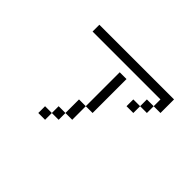

<svg xmlns="http://www.w3.org/2000/svg" viewBox="-125 -969 1250 1250"><g transform="rotate(45 500.0 -344.0)"><path d="M375 -62.5H312.5V0H375ZM375 -62.5H437.5V-125H375ZM437.5 -125H500Q500 -125 500 -250H437.5Q437.5 -250 437.5 -125ZM500 -250H562.5V-562.5H500ZM750 -500H687.5V-437.5H750ZM750 -500H812.5V-562.5H750ZM812.5 -562.5H875Q875 -562.5 875 -687.5H187.5V-625H812.5Z"/></g></svg>

Font: CalcUnifontExMono
Style: Regular
Weight: 500
Version: Version 15.0.06